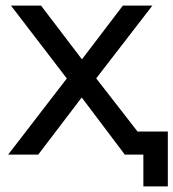

<svg xmlns="http://www.w3.org/2000/svg" viewBox="-20 -550 617 683"><path d="M9 0 237 -296 236 -247 19 -530H126L292 -312H251L417 -530H522L302 -245L303 -296L533 0H424L249 -232L288 -226L116 0ZM490 113V-24L513 0H423V-82H577V113Z"/></svg>

Font: MOST Montserrat Medium
Style: Regular
Weight: 500
Designer: Julieta Ulanovsky
Foundry: Julieta Ulanovsky
Version: Version 8.000;March 11, 2024;FontCreator 15.0.0.2926 64-bit